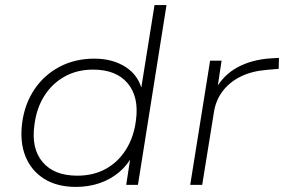

<svg xmlns="http://www.w3.org/2000/svg" viewBox="-20 -725 1114 753"><path d="M278 8Q204 8 153.5 -23.5Q103 -55 80 -111.5Q57 -168 67 -244Q77 -318 115 -374.5Q153 -431 213.5 -463Q274 -495 350 -495Q422 -495 473 -462Q524 -429 538 -368H532L586 -705H633L521 0H475L493 -118H501Q481 -78 447 -49.5Q413 -21 370 -6.5Q327 8 278 8ZM283 -36Q347 -36 395.5 -63Q444 -90 474.5 -139Q505 -188 513 -252Q526 -344 481 -398Q436 -452 345 -452Q282 -452 233 -424.5Q184 -397 153.5 -348.5Q123 -300 115 -235Q102 -143 147 -89.5Q192 -36 283 -36Z M726 0 804 -487H849L832 -374H825Q856 -431 911.5 -461Q967 -491 1040 -496L1074 -498L1073 -455L1026 -451Q966 -446 922.5 -424Q879 -402 852.5 -366.5Q826 -331 819 -285L773 0Z"/></svg>

Font: Nunito Sans 10pt SemiExpanded ExtraLight
Style: Italic
Weight: 250
Width: 6
Italic angle: -9°
Designer: Vernon Adams
Foundry: Vernon Adams
Version: Version 3.101;gftools[0.9.27]